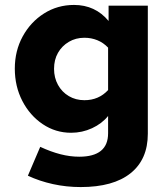

<svg xmlns="http://www.w3.org/2000/svg" viewBox="-20 -539 682 778"><path d="M307 219Q249 219 194.5 207Q140 195 93 173L143 56Q186 76 225 86Q264 96 301 96Q418 96 418 1V-69Q393 -38 353 -19.5Q313 -1 268 -1Q205 -1 153 -36Q101 -71 70.5 -130Q40 -189 40 -261Q40 -333 72 -391.5Q104 -450 158.5 -484.5Q213 -519 280 -519Q366 -519 420 -454V-516H579V3Q579 107 509 163Q439 219 307 219ZM322 -133Q380 -133 418 -174V-346Q399 -366 374.5 -376Q350 -386 322 -386Q287 -386 259 -369.5Q231 -353 215 -325Q199 -297 199 -260Q199 -224 215 -195Q231 -166 259 -149.5Q287 -133 322 -133Z"/></svg>

Font: Red Hat Text VF
Style: Regular
Weight: 400
Designer: Pentagram, MCKL
Foundry: Pentagram, MCKL
Version: Version 1.023